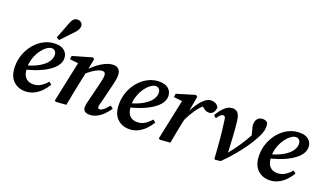

<svg xmlns="http://www.w3.org/2000/svg" viewBox="-70 -1161 2755 1624"><g transform="rotate(20 1307.0 -349.0)"><path d="M197 12Q131 12 88.5 -31Q46 -74 46 -159Q46 -217 66 -270Q86 -323 121.5 -364.5Q157 -406 204 -430Q251 -454 305 -454Q358 -454 387 -428.5Q416 -403 416 -360Q416 -324 385.5 -286.5Q355 -249 287.5 -214.5Q220 -180 108 -154L105 -189Q190 -211 239.5 -240Q289 -269 309.5 -300Q330 -331 330 -358Q330 -383 318 -395.5Q306 -408 288 -408Q267 -408 242.5 -390Q218 -372 196 -341Q174 -310 160 -270Q146 -230 146 -186Q146 -124 171 -95.5Q196 -67 240 -67Q281 -67 312 -88Q343 -109 364 -135L388 -116Q369 -83 340.5 -53.5Q312 -24 276 -6Q240 12 197 12ZM295 -508Q309 -545 323.5 -582Q338 -619 352 -656Q363 -686 377.5 -698Q392 -710 410 -710Q429 -710 443 -698.5Q457 -687 457 -667Q457 -637 424 -603Q398 -575 372 -548Q346 -521 320 -493Z M719 -36Q719 -55 723.5 -73.5Q728 -92 734 -116L771 -265Q776 -287 780 -307Q784 -327 784 -340Q784 -359 776.5 -366.5Q769 -374 756 -374Q733 -374 697.5 -355Q662 -336 617 -296L620 -333Q669 -386 724.5 -420Q780 -454 827 -454Q856 -454 874 -436Q892 -418 892 -382Q892 -362 888 -341Q884 -320 879 -298L837 -126Q832 -110 829 -98.5Q826 -87 826 -79Q826 -60 843 -60Q857 -60 877.5 -76.5Q898 -93 920 -122L946 -103Q928 -75 902 -48.5Q876 -22 844.5 -5Q813 12 777 12Q719 12 719 -36ZM566 0 474 7 462 -1 542 -380 576 -360 462 -373 467 -404 641 -454 655 -442 632 -327 604 -195Q594 -146 584.5 -97.5Q575 -49 566 0Z M1133 12Q1067 12 1024.5 -31Q982 -74 982 -159Q982 -217 1002 -270Q1022 -323 1057.5 -364.5Q1093 -406 1140 -430Q1187 -454 1241 -454Q1294 -454 1323 -428.5Q1352 -403 1352 -360Q1352 -324 1321.5 -286.5Q1291 -249 1223.5 -214.5Q1156 -180 1044 -154L1041 -189Q1126 -211 1175.5 -240Q1225 -269 1245.5 -300Q1266 -331 1266 -358Q1266 -383 1254 -395.5Q1242 -408 1224 -408Q1203 -408 1178.5 -390Q1154 -372 1132 -341Q1110 -310 1096 -270Q1082 -230 1082 -186Q1082 -124 1107 -95.5Q1132 -67 1176 -67Q1217 -67 1248 -88Q1279 -109 1300 -135L1324 -116Q1305 -83 1276.5 -53.5Q1248 -24 1212 -6Q1176 12 1133 12Z M1545 -220 1539 -265Q1560 -314 1587.5 -357Q1615 -400 1645.5 -427Q1676 -454 1706 -454Q1729 -454 1747 -444.5Q1765 -435 1774 -416Q1773 -388 1759 -369Q1745 -350 1718 -350Q1700 -350 1682 -361Q1664 -372 1646 -392L1634 -405L1679 -403Q1633 -365 1601.5 -319Q1570 -273 1545 -220ZM1398 -1 1478 -380 1512 -360 1398 -373 1403 -404 1568 -454 1583 -442 1557 -292 1559 -280 1540 -195Q1530 -146 1520.5 -97.5Q1511 -49 1502 0L1410 7Z M1899 0Q1893 -97 1885.5 -178Q1878 -259 1867 -335Q1865 -359 1858.5 -365Q1852 -371 1843 -371Q1833 -371 1821.5 -361.5Q1810 -352 1792 -326L1770 -346Q1833 -454 1899 -454Q1931 -454 1947 -434Q1963 -414 1969 -372Q1977 -304 1982 -225Q1987 -146 1990 -68L1973 -67Q2023 -128 2061.5 -184.5Q2100 -241 2136 -309Q2140 -318 2143.5 -325.5Q2147 -333 2151 -341L2137 -255L2119 -327Q2115 -341 2111 -356Q2107 -371 2107 -383Q2107 -421 2125 -438.5Q2143 -456 2171 -456Q2184 -456 2194.5 -451.5Q2205 -447 2210 -443Q2215 -435 2217 -426.5Q2219 -418 2219 -400Q2219 -389 2216.5 -375Q2214 -361 2205.5 -338.5Q2197 -316 2177 -281Q2144 -220 2085 -144.5Q2026 -69 1955 1L1908 7Z M2395 12Q2329 12 2286.5 -31Q2244 -74 2244 -159Q2244 -217 2264 -270Q2284 -323 2319.5 -364.5Q2355 -406 2402 -430Q2449 -454 2503 -454Q2556 -454 2585 -428.5Q2614 -403 2614 -360Q2614 -324 2583.5 -286.5Q2553 -249 2485.5 -214.5Q2418 -180 2306 -154L2303 -189Q2388 -211 2437.5 -240Q2487 -269 2507.5 -300Q2528 -331 2528 -358Q2528 -383 2516 -395.5Q2504 -408 2486 -408Q2465 -408 2440.5 -390Q2416 -372 2394 -341Q2372 -310 2358 -270Q2344 -230 2344 -186Q2344 -124 2369 -95.5Q2394 -67 2438 -67Q2479 -67 2510 -88Q2541 -109 2562 -135L2586 -116Q2567 -83 2538.5 -53.5Q2510 -24 2474 -6Q2438 12 2395 12Z"/></g></svg>

Font: Lisu Bosa ExtraBold
Style: Italic
Weight: 800
Italic angle: -19°
Designer: David Morse, Annie Olsen, Victor Gaultney, Frank Grießhammer (Latin)
Foundry: SIL International
Version: Version 2.000